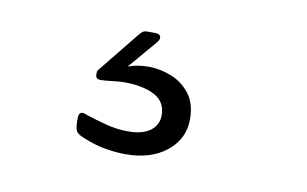

<svg xmlns="http://www.w3.org/2000/svg" viewBox="-41 -89 609 381"><g transform="rotate(10 264.0 101.5)"><path d="M213.5 -13.2Q217 -17.5 220.2 -19.9Q223.5 -22.2 228.5 -22.2H244.5Q256.5 -22.2 256.5 -14.2Q256.5 -10.2 252.5 -5.2L203 53Q221 46 244 46Q267 46 290 55Q313 64 328 83.5Q343 103 343 135Q343 174 311.5 199.5Q280 225 229 225Q209 225 186.5 221Q164 217 141 207Q128 202 125.5 195Q123 188 123 172Q123 159 130.5 159Q133.2 159 136.1 159.9Q139 160.8 140.8 161.8Q160.5 168.2 182 173.9Q203.5 179.5 226.2 179.5Q254.8 179.5 270.5 167.9Q286.2 156.2 286.2 136.5Q286.2 109 262.8 96.9Q239.2 84.8 202.8 84.8Q192 84.8 177.9 86.6Q163.8 88.5 154 88.5Q144.5 88.5 144.5 79.2Q144.5 76.5 144.6 74.1Q144.8 71.8 146.5 69.8Z"/></g></svg>

Font: Young Serif Light
Style: Regular
Weight: 300
Designer: Bastien Sozeau
Foundry: NBR — Bastien Sozeau
Version: Version 5.001